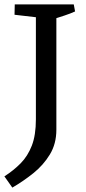

<svg xmlns="http://www.w3.org/2000/svg" viewBox="-24 -670 391 872"><path d="M32 182 -4 131Q38 104 70 71.5Q102 39 120.5 -8.5Q139 -56 139 -128V-650H232V-81Q232 -17 202.5 31.5Q173 80 127.5 116.5Q82 153 32 182ZM180 -587 42 -603 43 -650H183ZM218 -583 217 -650H311L317 -618Q295 -608 269 -599.5Q243 -591 218 -583Z"/></svg>

Font: Eczar
Style: Regular
Weight: 400
Designer: Vaibhav Singh
Foundry: Rosetta Type Foundry
Version: Version 2.000